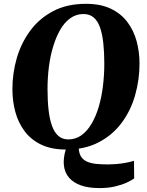

<svg xmlns="http://www.w3.org/2000/svg" viewBox="-20 -773 768 1006"><path d="M501 212.5Q444.5 212.5 404.5 198.5Q364.5 184.5 341.8 158Q319 131.5 314.8 93.8Q310.5 56 325 9L392.5 1Q393.5 31 405.5 48.8Q417.5 66.5 438.5 75Q459.5 83.5 487 86Q514.5 88.5 547 88.5Q562.5 88.5 586.5 86.8Q610.5 85 636 80.5Q661.5 76 682 69.5L683 162Q669 172 643.8 183.8Q618.5 195.5 582.5 204Q546.5 212.5 501 212.5ZM325.5 10.5Q249 10.5 195.2 -15.5Q141.5 -41.5 108.5 -86Q75.5 -130.5 60.2 -187.2Q45 -244 45 -306Q45 -390 68.2 -469.5Q91.5 -549 139 -613Q186.5 -677 259 -715Q331.5 -753 430.5 -753Q507.5 -753 561 -727.2Q614.5 -701.5 647.8 -657Q681 -612.5 696 -556.5Q711 -500.5 711 -440Q711 -355 688 -274.2Q665 -193.5 617.5 -129.5Q570 -65.5 497.2 -27.5Q424.5 10.5 325.5 10.5ZM338 -42.5Q376 -42.5 406.2 -64Q436.5 -85.5 459.2 -123.8Q482 -162 497 -212.2Q512 -262.5 519.2 -320.8Q526.5 -379 526.5 -440Q526.5 -500 521.2 -547.8Q516 -595.5 504 -629.5Q492 -663.5 470.8 -681.5Q449.5 -699.5 417.5 -699.5Q379.5 -699.5 349 -678Q318.5 -656.5 296.2 -618.2Q274 -580 258.8 -530Q243.5 -480 236.2 -423Q229 -366 229 -306Q229 -245.5 234.5 -196.8Q240 -148 252.5 -113.5Q265 -79 286 -60.8Q307 -42.5 338 -42.5Z"/></svg>

Font: Merriweather 48pt Black
Style: Italic
Weight: 900
Italic angle: -7.8°
Version: Version 2.101